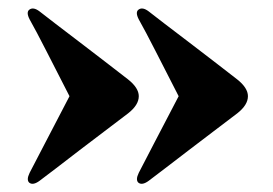

<svg xmlns="http://www.w3.org/2000/svg" viewBox="-20 -482 654 460"><path d="M574 -251.5Q574 -230.5 548.5 -210.5Q523 -191 492.5 -168Q462 -145 431.8 -121.8Q401.5 -98.5 376.2 -79.2Q351 -60 336.5 -49Q321 -37.5 312 -44Q304 -50.5 312.5 -68Q327 -96.5 349.2 -138.8Q371.5 -181 408 -251.5Q378 -310 353 -359Q328 -408 312.5 -435.5Q303.5 -453 312 -459Q321.5 -466 336.5 -454.5Q349 -444.5 374 -425.5Q399 -406.5 429.8 -383Q460.5 -359.5 491.8 -335.5Q523 -311.5 548 -292Q574 -271.5 574 -251.5ZM312.5 -251.5Q312.5 -230.5 287 -210.5Q261.5 -191 231 -168Q200.5 -145 170.2 -121.8Q140 -98.5 114.8 -79.2Q89.5 -60 75 -49Q59.5 -37.5 50.5 -44Q42.5 -50.5 51 -68Q65.5 -96.5 87.8 -138.8Q110 -181 146.5 -251.5Q116.5 -310 91.5 -359Q66.5 -408 51 -435.5Q42 -453 50.5 -459Q60 -466 75 -454.5Q87.5 -444.5 112.5 -425.5Q137.5 -406.5 168.2 -383Q199 -359.5 230.2 -335.5Q261.5 -311.5 286.5 -292Q312.5 -271.5 312.5 -251.5Z"/></svg>

Font: Fraunces 72pt Black
Style: Regular
Weight: 900
Version: Version 1.000;[0bf87f6ff]